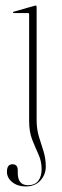

<svg xmlns="http://www.w3.org/2000/svg" viewBox="-20 -450 224 692"><path d="M112 -18Q112 15 120.2 42.2Q128.5 69.5 136.8 95.2Q145 121 145 150.5Q145 179 125.8 200.5Q106.5 222 72.5 222Q43.5 222 24.2 206.5Q5 191 5 169Q5 142 25 142Q44 142 44 164V173Q44 217.5 81 217.5Q105.5 217.5 117.8 201.8Q130 186 130 160Q130 131.5 118.8 106.8Q107.5 82 96.2 53.8Q85 25.5 85 -14V-398.5Q85 -403 81 -403H29.5Q27 -403 27 -405Q27 -407.5 30 -408L102 -428.5Q107.5 -430 109 -430Q112 -430 112 -424.5Z"/></svg>

Font: Fraunces 144pt S000 Thin
Style: Regular
Weight: 100
Version: Version 1.000; ttfautohint (v1.8.3)